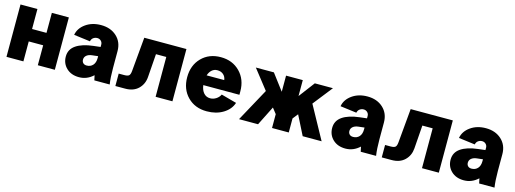

<svg xmlns="http://www.w3.org/2000/svg" viewBox="-10 -1188 4969 1852"><g transform="rotate(15 2474.5 -261.5)"><path d="M37.1 -522.9H206.1V-323.2H350.1V-522.9H520V0H350.1V-199.2H206.1V0H37.1Z M1067.9 0H914.6Q914.6 0.5 911.9 -12Q909.2 -24.4 906.5 -36.9Q903.8 -49.3 903.8 -48.8Q841.8 8.8 762.7 8.8Q684.1 8.8 636.5 -36.9Q588.9 -82.5 588.9 -151.9Q588.9 -223.6 649.2 -264.9Q709.5 -306.2 818.8 -318.8L889.6 -327.1V-350.1Q889.6 -372.1 874.5 -387Q859.4 -401.9 837.4 -401.9Q815.4 -401.9 798.1 -389.4Q780.8 -377 775.9 -353L612.8 -374Q624.5 -441.9 688 -487.1Q751.5 -532.2 840.8 -532.2Q936.5 -532.2 997.1 -476.6Q1057.6 -420.9 1057.6 -330.1V-162.1Q1057.6 -65.9 1067.9 0ZM805.7 -119.1Q843.3 -119.1 866.5 -144.5Q889.6 -169.9 889.6 -215.8V-234.9L828.6 -228Q795.9 -224.1 776.4 -207.8Q756.8 -191.4 756.8 -166Q756.8 -145 769.5 -132.1Q782.2 -119.1 805.7 -119.1Z M1273.4 -522H1694.3V0H1526.4V-397.9H1423.3L1406.2 -165Q1400.9 -93.3 1352.8 -46.6Q1304.7 0 1222.7 0H1124.5V-124H1179.7Q1212.9 -124 1226.1 -134.8Q1239.3 -145.5 1242.7 -181.2Z M1771.5 -262.2Q1771.5 -381.3 1845.5 -456.8Q1919.4 -532.2 2037.1 -532.2Q2153.3 -532.2 2227.8 -456.5Q2302.2 -380.9 2302.2 -262.2V-228H1941.4Q1948.2 -177.7 1973.4 -149.9Q1998.5 -122.1 2037.1 -122.1Q2067.9 -122.1 2095.5 -139.4Q2123 -156.7 2137.2 -186L2291 -144Q2269.5 -76.7 2200.7 -34.4Q2131.8 7.8 2037.1 7.8Q1919.4 7.8 1845.5 -67.4Q1771.5 -142.6 1771.5 -262.2ZM2037.1 -401.9Q2005.4 -401.9 1982.7 -382.3Q1960 -362.8 1948.2 -327.1H2124Q2120.1 -360.8 2096.4 -381.3Q2072.8 -401.9 2037.1 -401.9Z M2689 0V-138.2L2646 -192.9L2549.3 0H2359.4L2539.1 -329.1L2387.2 -522.9H2567.4L2689 -361.8V-522.9H2856V-363.8L2976.1 -522.9H3157.2L3003.9 -328.1L3184.1 0H2995.1L2897.9 -192.9L2856 -140.1V0Z M3728 0H3574.7Q3574.7 0.5 3572 -12Q3569.3 -24.4 3566.7 -36.9Q3564 -49.3 3564 -48.8Q3502 8.8 3422.9 8.8Q3344.2 8.8 3296.6 -36.9Q3249 -82.5 3249 -151.9Q3249 -223.6 3309.3 -264.9Q3369.6 -306.2 3479 -318.8L3549.8 -327.1V-350.1Q3549.8 -372.1 3534.7 -387Q3519.5 -401.9 3497.6 -401.9Q3475.6 -401.9 3458.3 -389.4Q3440.9 -377 3436 -353L3272.9 -374Q3284.7 -441.9 3348.1 -487.1Q3411.6 -532.2 3501 -532.2Q3596.7 -532.2 3657.2 -476.6Q3717.8 -420.9 3717.8 -330.1V-162.1Q3717.8 -65.9 3728 0ZM3465.8 -119.1Q3503.4 -119.1 3526.6 -144.5Q3549.8 -169.9 3549.8 -215.8V-234.9L3488.8 -228Q3456.1 -224.1 3436.5 -207.8Q3417 -191.4 3417 -166Q3417 -145 3429.7 -132.1Q3442.4 -119.1 3465.8 -119.1Z M3933.6 -522H4354.5V0H4186.5V-397.9H4083.5L4066.4 -165Q4061 -93.3 4012.9 -46.6Q3964.8 0 3882.8 0H3784.7V-124H3839.8Q3873 -124 3886.2 -134.8Q3899.4 -145.5 3902.8 -181.2Z M4910.6 0H4757.3Q4757.3 0.5 4754.6 -12Q4752 -24.4 4749.3 -36.9Q4746.6 -49.3 4746.6 -48.8Q4684.6 8.8 4605.5 8.8Q4526.9 8.8 4479.2 -36.9Q4431.6 -82.5 4431.6 -151.9Q4431.6 -223.6 4491.9 -264.9Q4552.2 -306.2 4661.6 -318.8L4732.4 -327.1V-350.1Q4732.4 -372.1 4717.3 -387Q4702.1 -401.9 4680.2 -401.9Q4658.2 -401.9 4640.9 -389.4Q4623.5 -377 4618.7 -353L4455.6 -374Q4467.3 -441.9 4530.8 -487.1Q4594.2 -532.2 4683.6 -532.2Q4779.3 -532.2 4839.8 -476.6Q4900.4 -420.9 4900.4 -330.1V-162.1Q4900.4 -65.9 4910.6 0ZM4648.4 -119.1Q4686 -119.1 4709.2 -144.5Q4732.4 -169.9 4732.4 -215.8V-234.9L4671.4 -228Q4638.7 -224.1 4619.1 -207.8Q4599.6 -191.4 4599.6 -166Q4599.6 -145 4612.3 -132.1Q4625 -119.1 4648.4 -119.1Z"/></g></svg>

Font: LT Superior Black
Style: Regular
Weight: 900
Designer: Daniel Lyons
Foundry: LyonsType
Version: Version 2.005